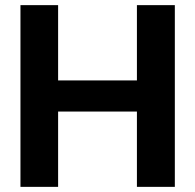

<svg xmlns="http://www.w3.org/2000/svg" viewBox="-20 -727 760 747"><path d="M59.6 -707H206.1V-414.1H512.7V-707H660.2V0H512.7V-293H206.1V0H59.6Z"/></svg>

Font: WEMIX Pretendard
Style: Bold
Weight: 700
Designer: Base glyphs from Inter by Rasmus Andersson; Hangeul glyphs from Noto Sans CJK(Source Han Sans) by Jang Soo-young and Kan
Foundry: Kil Hyung-jin
Version: Version 1.000